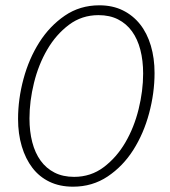

<svg xmlns="http://www.w3.org/2000/svg" viewBox="-20 -691 640 723"><path d="M255 12Q205 12 166.5 -6.5Q128 -25 102 -59Q76 -93 62 -140Q48 -187 48 -243Q48 -318 68.5 -394Q89 -470 128 -531.5Q167 -593 224 -632Q281 -671 354 -671Q404 -671 442.5 -652Q481 -633 507.5 -599.5Q534 -566 548 -519Q562 -472 562 -416Q562 -341 541.5 -264.5Q521 -188 482 -126.5Q443 -65 385.5 -26.5Q328 12 255 12ZM259 -25Q322 -25 370.5 -61.5Q419 -98 452 -154.5Q485 -211 502 -280Q519 -349 519 -414Q519 -463 508.5 -503.5Q498 -544 477 -573Q456 -602 424.5 -618Q393 -634 351 -634Q288 -634 239.5 -597.5Q191 -561 158 -504.5Q125 -448 108 -379Q91 -310 91 -245Q91 -196 101.5 -155.5Q112 -115 133 -86Q154 -57 185.5 -41Q217 -25 259 -25Z"/></svg>

Font: Source Code Pro Light
Style: Italic
Weight: 300
Italic angle: -11°
Monospace: yes
Designer: Paul D. Hunt, Teo Tuominen
Foundry: Adobe Systems Incorporated
Version: Version 1.050;PS 1.000;hotconv 16.6.51;makeotf.lib2.5.65220